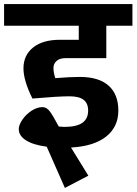

<svg xmlns="http://www.w3.org/2000/svg" viewBox="-40 -713 669 941"><path d="M222 -380Q222 -357 231 -330Q303 -336 351 -336Q444 -336 492 -293.5Q540 -251 540 -171Q540 -91 480 -43.5Q420 4 308 10L393 148L278 208L189 6Q122 -3 87 -25.5Q52 -48 52 -80Q52 -101 70 -127Q88 -153 115 -170.5Q142 -188 168 -188Q189 -188 205 -166Q221 -144 248 -93Q266 -91 274 -91Q335 -91 363.5 -111Q392 -131 392 -171Q392 -207 369.5 -224Q347 -241 301 -241Q244 -241 119 -230Q75 -318 75 -378Q75 -442 122 -480Q169 -518 253 -518H346V-587H-20V-693H609V-587H481V-428H280Q253 -428 237.5 -414.5Q222 -401 222 -380Z"/></svg>

Font: FiraGOUPP
Style: Bold
Weight: 700
Designer: bBox Type
Foundry: bBox Type GmbH
Version: Version 1.001